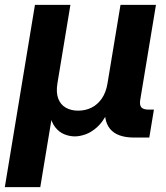

<svg xmlns="http://www.w3.org/2000/svg" viewBox="-36 -566 685 790"><path d="M-16.2 204.1 107.8 -545.9H253.7L200.3 -223.3Q194.1 -185.2 203.7 -160.2Q213.2 -135.2 234.7 -123Q256.2 -110.7 285.5 -110.7Q316 -110.7 341 -123.3Q366 -135.9 383.1 -160.9Q400.3 -185.9 406.4 -223.3L459.8 -545.9H605.7L540.9 -154.4Q537.6 -133.9 545.6 -124.4Q553.7 -115 575.5 -115H597.3L578.3 0H516.4Q445.9 0 416.7 -35.9Q387.5 -71.8 398.8 -139.7L407.1 -189H431.1Q422.3 -134.6 404.2 -98.7Q386.1 -62.9 363.2 -42.5Q340.3 -22 316.4 -13.4Q292.5 -4.8 271.8 -4.8Q250.4 -4.8 228.9 -13.4Q207.4 -22 191.1 -42.6Q174.8 -63.1 168.4 -98.8Q162 -134.6 170.8 -189H194.8L129.7 204.1Z"/></svg>

Font: Inter
Style: Italic
Weight: 400
Italic angle: -9.3988°
Designer: Rasmus Andersson
Foundry: rsms
Version: Version 4.001;git-66647c0bb